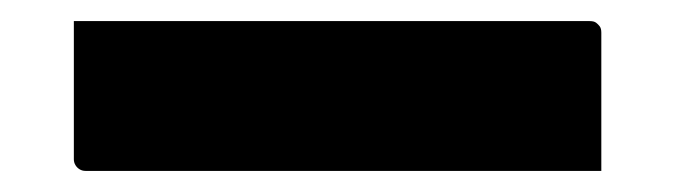

<svg xmlns="http://www.w3.org/2000/svg" viewBox="-20 30 640 182"><path d="M50 50H539Q543 50 545 51.5Q547 53 548.5 55Q550 57 550 61Q550 95 550 126Q550 157 550 192H61Q58 192 55.5 190.5Q53 189 51.5 186.5Q50 184 50 181Q50 146 50 115Q50 84 50 50Z"/></svg>

Font: Recursive ExtraBold
Style: Regular
Weight: 800
Version: Version 1.085